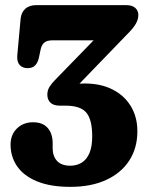

<svg xmlns="http://www.w3.org/2000/svg" viewBox="-20 -720 579 750"><path d="M260.7 -362.3 242.8 -384.7Q251.6 -388.3 262.8 -390.3Q274 -392.3 286.2 -393.1Q298.4 -393.9 310.7 -393.9Q373.7 -393.9 419.9 -370.3Q466.1 -346.7 491.3 -304.7Q516.6 -262.7 516.6 -207.4Q516.6 -141.7 485 -92.9Q453.4 -44.2 394.7 -17.1Q336 9.9 255 9.9Q177 9.9 124.9 -11.5Q72.8 -32.9 47.1 -70.2Q21.3 -107.5 21.3 -155Q21.3 -193.9 46.1 -218.1Q71 -242.4 109.2 -242.4Q146.9 -242.4 166.3 -220.2Q185.7 -198.1 185.7 -160.2V-140.7Q185.7 -110 202.9 -91.3Q220.2 -72.7 254.3 -72.7Q280 -72.7 299.4 -84.8Q318.8 -96.9 329.5 -122.2Q340.2 -147.6 340.2 -187.6Q340.2 -252.1 317.5 -279.7Q294.7 -307.3 235.9 -307.3H213.6Q189.1 -307.3 177 -319Q164.9 -330.6 164.9 -350.2Q164.9 -366.5 172.9 -380Q181 -393.5 194.8 -407.3L414.6 -633.3L423.1 -562.5H185.1Q164.8 -562.5 153.8 -554.2Q142.9 -545.9 138.8 -527L131.7 -493.5Q127.8 -475.7 117.4 -464.7Q107 -453.7 86.9 -453.8Q67.9 -453.9 56.7 -466.3Q45.6 -478.6 47.5 -503.5L60.5 -646.3Q62.9 -671.1 78.6 -685.6Q94.3 -700 122.4 -700H472.4Q496.3 -700 508.3 -689.2Q520.4 -678.3 520.4 -661Q520.4 -644.7 510.6 -627.2Q500.8 -609.6 475 -584.2Z"/></svg>

Font: Fraunces 144pt S100 Black
Style: Regular
Weight: 900
Version: Version 1.000